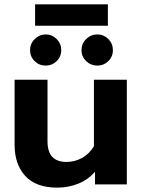

<svg xmlns="http://www.w3.org/2000/svg" viewBox="-20 -846 655 881"><path d="M141 -826H475V-728H141ZM118 -616Q118 -646 139.5 -667Q161 -688 190 -688Q219 -688 240 -667Q261 -646 261 -616Q261 -586 240 -565.5Q219 -545 190 -545Q160 -545 139 -565.5Q118 -586 118 -616ZM354 -616Q354 -646 375.5 -667Q397 -688 427 -688Q456 -688 477 -667Q498 -646 498 -616Q498 -586 477 -565.5Q456 -545 427 -545Q397 -545 375.5 -565.5Q354 -586 354 -616ZM47 -181V-480H198V-197Q198 -103 285 -103Q323 -103 356 -121Q389 -139 411 -175V-480H562V0H416V-58Q384 -21 338.5 -3Q293 15 243 15Q145 15 96 -38.5Q47 -92 47 -181Z"/></svg>

Font: Prompt SemiBold
Style: Regular
Weight: 600
Designer: Katatrad Team
Foundry: CadsonDemak
Version: Version 1.001